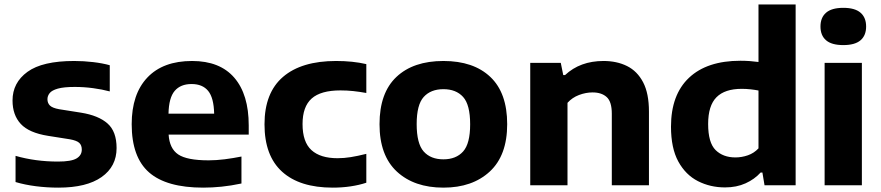

<svg xmlns="http://www.w3.org/2000/svg" viewBox="-20 -828 3936 858"><path d="M241 10.5Q189.5 10.5 140.5 4.2Q91.5 -2 49.5 -14.5V-131.5Q138.5 -106 239 -106Q298.5 -106 322 -120Q345.5 -134 345.5 -159.5Q345.5 -179 334.2 -189.5Q323 -200 292.5 -205.5L194.5 -221Q109.5 -234.5 72.8 -274.2Q36 -314 36 -379Q36 -458.5 102.8 -507Q169.5 -555.5 311.5 -555.5Q354 -555.5 396.2 -550.5Q438.5 -545.5 470.5 -536.5V-419.5Q437 -428.5 396.2 -434Q355.5 -439.5 314.5 -439.5Q265 -439.5 238.5 -432Q212 -424.5 202 -412Q192 -399.5 192 -384.5Q192 -367.5 203 -356.5Q214 -345.5 244 -340L342 -324.5Q420 -312 460.5 -276.2Q501 -240.5 501 -166.5Q501 -84 434 -36.8Q367 10.5 241 10.5Z M888 10.5Q724 10.5 646.2 -57.5Q568.5 -125.5 568.5 -273Q568.5 -407.5 638.5 -481.5Q708.5 -555.5 838.5 -555.5Q962.5 -555.5 1027 -480.8Q1091.5 -406 1091.5 -267.5V-226.5H733.5Q737.5 -164 776.5 -137.8Q815.5 -111.5 912.5 -111.5Q946 -111.5 983.8 -116.2Q1021.5 -121 1059 -128.5V-8Q1012 2 970 6.2Q928 10.5 888 10.5ZM836 -452.5Q787 -452.5 760.8 -422Q734.5 -391.5 733 -320H937Q935.5 -391 910.2 -421.8Q885 -452.5 836 -452.5Z M1467 10.5Q1319 10.5 1240.5 -60.8Q1162 -132 1162 -272.5Q1162 -413.5 1244.8 -484.5Q1327.5 -555.5 1482 -555.5Q1556.5 -555.5 1617 -541.5V-412.5Q1586.5 -418 1558.8 -421Q1531 -424 1501.5 -424Q1413.5 -424 1372.8 -387.8Q1332 -351.5 1332 -273.5Q1332 -193.5 1371.8 -157.2Q1411.5 -121 1488.5 -121Q1517.5 -121 1547.2 -125.8Q1577 -130.5 1617 -140.5V-11.5Q1585.5 -1 1547 4.8Q1508.5 10.5 1467 10.5Z M1961.5 10.5Q1831 10.5 1753.5 -61.2Q1676 -133 1676 -273Q1676 -413 1751.5 -484.2Q1827 -555.5 1961.5 -555.5Q2096 -555.5 2171.2 -484.2Q2246.5 -413 2246.5 -273Q2246.5 -133.5 2168.8 -61.5Q2091 10.5 1961.5 10.5ZM1961.5 -116Q2018 -116 2049.5 -151Q2081 -186 2081 -272.5Q2081 -360 2049.5 -394.8Q2018 -429.5 1961.5 -429.5Q1905 -429.5 1873.5 -394.8Q1842 -360 1842 -273.5Q1842 -186.5 1873.2 -151.2Q1904.5 -116 1961.5 -116Z M2349.5 0V-547H2486L2497 -492.5H2505Q2572.5 -555.5 2677 -555.5Q2736.5 -555.5 2782.2 -532.8Q2828 -510 2854 -460.2Q2880 -410.5 2880 -329.5V0H2714V-320Q2714 -373.5 2691.2 -394.2Q2668.5 -415 2628 -415Q2598 -415 2567.5 -403.5Q2537 -392 2516 -368.5V0Z M3220 9.5Q3154 9.5 3099 -18.5Q3044 -46.5 3011.2 -106.2Q2978.5 -166 2978.5 -262Q2978.5 -404.5 3059 -480.5Q3139.5 -556.5 3289 -556.5Q3310.5 -556.5 3331.2 -555Q3352 -553.5 3369.5 -551V-808H3535.5V0H3396.5L3387 -57H3379Q3352 -27 3311.8 -8.8Q3271.5 9.5 3220 9.5ZM3266.5 -124.5Q3294.5 -124.5 3322 -134Q3349.5 -143.5 3369.5 -165V-423.5Q3354.5 -426.5 3334.5 -428.8Q3314.5 -431 3294.5 -431Q3219 -431 3181.8 -393.5Q3144.5 -356 3144.5 -274Q3144.5 -190 3178 -157.2Q3211.5 -124.5 3266.5 -124.5Z M3665 0V-547H3831.5V0ZM3748.5 -626.5Q3696.5 -626.5 3671.5 -648Q3646.5 -669.5 3646.5 -709.5Q3646.5 -749.5 3671.5 -771.2Q3696.5 -793 3748.5 -793Q3800.5 -793 3825.5 -771.2Q3850.5 -749.5 3850.5 -709.5Q3850.5 -669.5 3825.5 -648Q3800.5 -626.5 3748.5 -626.5Z"/></svg>

Font: Encode Sans SmExp
Style: Bold
Weight: 700
Width: 6
Designer: Multiple Designers
Foundry: Impallari Type
Version: Version 3.002; ttfautohint (v1.8.3) -l 8 -r 50 -G 200 -x 14 